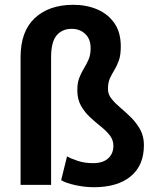

<svg xmlns="http://www.w3.org/2000/svg" viewBox="-20 -781 664 811"><path d="M195.8 -538.1V0H66.9V-539.6Q66.9 -648.9 127.2 -704.8Q187.5 -760.7 289.6 -760.7Q345.7 -760.7 391.1 -741.2Q436.5 -721.7 463.4 -682.9Q490.2 -644 490.2 -585Q490.2 -547.9 481.9 -524.9Q473.6 -502 463.1 -485.1Q452.6 -468.3 444.3 -450.2Q436 -432.1 436 -404.3Q436 -382.3 451.4 -363.3Q466.8 -344.2 489.5 -325.2Q512.2 -306.2 534.7 -283.7Q557.1 -261.2 572.5 -233.2Q587.9 -205.1 587.9 -168Q587.9 -82 532 -36.1Q476.1 9.8 376.5 9.8Q338.4 9.8 298.1 1Q257.8 -7.8 238.3 -20L263.2 -120.6Q278.8 -111.3 308.1 -101.6Q337.4 -91.8 372.6 -91.8Q415 -91.8 437 -112.1Q459 -132.3 459 -165Q459 -189.9 443.6 -209.5Q428.2 -229 405.5 -247.1Q382.8 -265.1 360.1 -286.1Q337.4 -307.1 322 -334.5Q306.6 -361.8 306.6 -399.9Q306.6 -431.6 315.2 -453.1Q323.7 -474.6 334.7 -492.4Q345.7 -510.3 354.2 -529.8Q362.8 -549.3 362.8 -577.6Q362.8 -616.2 340.1 -637.7Q317.4 -659.2 282.7 -659.2Q242.7 -659.2 219.2 -631.6Q195.8 -604 195.8 -538.1Z"/></svg>

Font: Vazirmatn RD UI SemiBold
Style: Regular
Weight: 600
Designer: Saber Rastikerdar
Foundry: Saber Rastikerdar
Version: Version 33.003